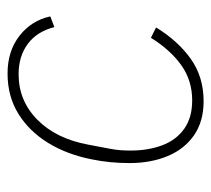

<svg xmlns="http://www.w3.org/2000/svg" viewBox="-46 -514 572 521"><g transform="rotate(-90 240.5 -254.0)"><path d="M226 12Q171 12 133.5 -14Q96 -40 77 -85.5Q58 -131 58 -189Q58 -216 60.5 -241.5Q63 -267 68 -291Q81 -358 112.5 -409.5Q144 -461 191.5 -490.5Q239 -520 301 -520Q362 -520 403.5 -487.5Q445 -455 456 -404L427 -393Q415 -440 381.5 -465Q348 -490 299 -490Q227 -490 175.5 -439Q124 -388 108 -301L97 -243Q94 -227 93 -214.5Q92 -202 92 -185Q92 -139 106 -101Q120 -63 150.5 -41Q181 -19 228 -19Q282 -19 323.5 -48.5Q365 -78 398 -131L426 -117Q390 -58 341 -23Q292 12 226 12Z"/></g></svg>

Font: IBM Plex Sans ExtraLight
Style: Italic
Weight: 250
Italic angle: -11.31°
Designer: Mike Abbink, Paul van der Laan, Pieter van Rosmalen
Foundry: Bold Monday
Version: Version 3.201